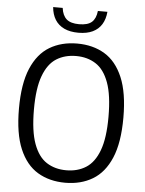

<svg xmlns="http://www.w3.org/2000/svg" viewBox="-62 -985 789 1043"><g transform="rotate(5 333.0 -463.5)"><path d="M333 9.5Q247 9.5 183 -28.8Q119 -67 83.5 -150.5Q48 -234 48 -370Q48 -506 83.5 -589.5Q119 -673 183 -711.2Q247 -749.5 333 -749.5Q419 -749.5 482.8 -711.2Q546.5 -673 582 -589.5Q617.5 -506 617.5 -370Q617.5 -234 582 -150.5Q546.5 -67 482.5 -28.8Q418.5 9.5 333 9.5ZM333 -58.5Q394.5 -58.5 440.2 -87.5Q486 -116.5 511.2 -184Q536.5 -251.5 536.5 -367.5Q536.5 -486 511.2 -554.5Q486 -623 440.2 -652.2Q394.5 -681.5 333 -681.5Q271.5 -681.5 225.8 -652.8Q180 -624 154.8 -556.2Q129.5 -488.5 129.5 -372.5Q129.5 -254 154.8 -185.5Q180 -117 225.5 -87.8Q271 -58.5 333 -58.5ZM333.5 -808.5Q288 -808.5 256 -823.5Q224 -838.5 206.2 -867Q188.5 -895.5 185 -935.5H237Q242.5 -894 265 -874.5Q287.5 -855 333.5 -855Q380.5 -855 402.5 -874.5Q424.5 -894 429 -935.5H481Q477.5 -895 460 -866.8Q442.5 -838.5 411 -823.5Q379.5 -808.5 333.5 -808.5Z"/></g></svg>

Font: Encode Sans SC SemiCondensed
Style: Regular
Weight: 400
Width: 4
Designer: Multiple Designers
Foundry: Impallari Type
Version: Version 3.002